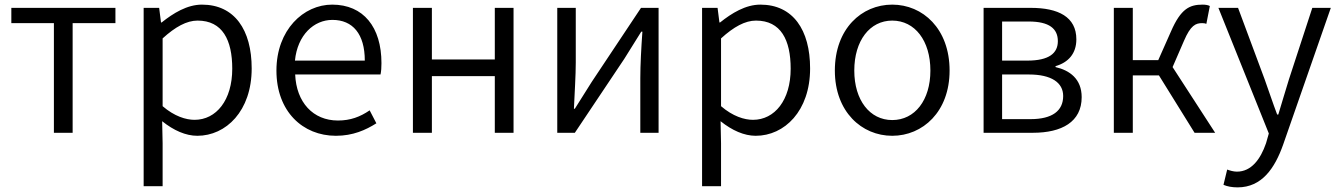

<svg xmlns="http://www.w3.org/2000/svg" viewBox="-20 -574 5786 830"><path d="M213 0H294V-474H479V-540H29V-474H213Z M601 231H683V45L681 -50C731 -10 783 13 833 13C957 13 1068 -94 1068 -278C1068 -445 994 -554 853 -554C789 -554 729 -517 679 -477H676L668 -540H601ZM821 -56C784 -56 734 -71 683 -115V-408C738 -458 787 -485 834 -485C942 -485 984 -401 984 -277C984 -141 915 -56 821 -56Z M1432 13C1506 13 1561 -12 1607 -41L1578 -97C1537 -69 1495 -53 1441 -53C1333 -53 1261 -132 1256 -252H1625C1628 -266 1629 -283 1629 -301C1629 -457 1551 -554 1416 -554C1292 -554 1175 -445 1175 -269C1175 -92 1289 13 1432 13ZM1255 -312C1266 -423 1337 -488 1417 -488C1505 -488 1557 -427 1557 -312Z M1765 0H1847V-245H2119V0H2200V-540H2119V-317H1847V-540H1765Z M2389 0H2465L2679 -320C2700 -353 2731 -403 2752 -437H2757C2752 -366 2748 -294 2748 -236V0H2827V-540H2751L2538 -220C2517 -187 2486 -137 2465 -104H2461C2464 -174 2469 -247 2469 -304V-540H2389Z M3015 231H3097V45L3095 -50C3145 -10 3197 13 3247 13C3371 13 3482 -94 3482 -278C3482 -445 3408 -554 3267 -554C3203 -554 3143 -517 3093 -477H3090L3082 -540H3015ZM3235 -56C3198 -56 3148 -71 3097 -115V-408C3152 -458 3201 -485 3248 -485C3356 -485 3398 -401 3398 -277C3398 -141 3329 -56 3235 -56Z M3837 13C3969 13 4085 -91 4085 -269C4085 -450 3969 -554 3837 -554C3705 -554 3589 -450 3589 -269C3589 -91 3705 13 3837 13ZM3837 -55C3740 -55 3673 -141 3673 -269C3673 -398 3740 -485 3837 -485C3935 -485 4002 -398 4002 -269C4002 -141 3935 -55 3837 -55Z M4232 0H4445C4570 0 4656 -47 4656 -154C4656 -233 4604 -270 4543 -284V-288C4598 -304 4633 -342 4633 -404C4633 -501 4555 -540 4436 -540H4232ZM4312 -312V-481H4427C4516 -481 4553 -450 4553 -396C4553 -344 4515 -312 4421 -312ZM4312 -59V-252H4428C4525 -252 4576 -217 4576 -159C4576 -95 4529 -59 4435 -59Z M4795 0H4877V-248H4990L5144 0H5233L5049 -284L5098 -397C5127 -465 5149 -474 5177 -474C5185 -474 5189 -473 5195 -471L5210 -548C5203 -552 5191 -554 5179 -554C5123 -554 5085 -537 5042 -438L4987 -314H4877V-540H4795Z M5330 236C5435 236 5491 153 5527 51L5733 -540H5653L5552 -231C5537 -183 5521 -128 5506 -79H5501C5482 -129 5464 -184 5447 -231L5332 -540H5247L5465 3L5453 45C5429 115 5389 168 5327 168C5312 168 5296 163 5285 159L5269 225C5285 232 5306 236 5330 236Z"/></svg>

Font: Noto Sans CJK SC DemiLight
Style: Regular
Weight: 350
Designer: Ryoko NISHIZUKA 西塚涼子 (kana, bopomofo & ideographs); Paul D. Hunt (Latin, Greek & Cyrillic); Sandoll Communications 산돌커뮤니
Foundry: Adobe
Version: Version 2.004;hotconv 1.0.118;makeotfexe 2.5.65603